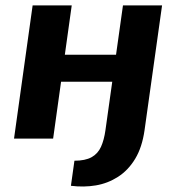

<svg xmlns="http://www.w3.org/2000/svg" viewBox="-20 -514 647 712"><path d="M246 -494 177 0H32L101 -494ZM419 -311 405 -211H200L214 -311ZM516 -31Q507 32 481.5 74.5Q456 117 418 141.5Q380 166 335.5 173.5Q291 181 243 175L256 82Q296 82 319.5 69Q343 56 354.5 30.5Q366 5 371 -31L436 -494H581Z"/></svg>

Font: Exo 2
Style: Bold Italic
Weight: 700
Italic angle: -8°
Designer: Natanael Gama
Foundry: Natanael Gama
Version: Version 2.010